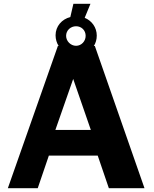

<svg xmlns="http://www.w3.org/2000/svg" viewBox="-20 -984 802 1002"><path d="M177 -2 235 -172H490L548 -2H734L475 -744H470C479 -759 485 -777 485 -798C485 -841 459 -876 422 -891L452 -964H363L347 -895C303 -884 270 -847 270 -800C270 -779 276 -760 286 -744H282L21 -2ZM362 -572 454 -306H269ZM377 -745C349 -745 325 -769 325 -797C325 -826 349 -847 377 -847C405 -847 427 -826 427 -797C427 -769 405 -745 377 -745Z"/></svg>

Font: Cheyenne Sans
Style: Bold
Weight: 700
Designer: The Public Sans project authors (U.S. Web Design System), Libre Franklin designed by Pablo Impallari and Rodrigo Fuenzal
Foundry: The Cheyenne Sans Project Authors
Version: Version 2.007